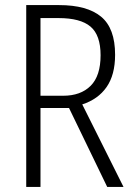

<svg xmlns="http://www.w3.org/2000/svg" viewBox="-20 -734 523 754"><path d="M212 -714Q322 -714 377 -668.5Q432 -623 432 -519Q432 -440 398.5 -392Q365 -344 303 -324L465 0H401L251 -310H139V0H83V-714ZM210 -663H139V-358H228Q297 -358 336 -397Q375 -436 375 -517Q375 -596 335.5 -629.5Q296 -663 210 -663Z"/></svg>

Font: Noto Sans Gurmukhi Condensed Light
Style: Regular
Weight: 300
Width: 3
Designer: Jelle Bosma - Monotype Design Team
Foundry: Monotype Imaging Inc.
Version: Version 2.004; ttfautohint (v1.8.4.7-5d5b)